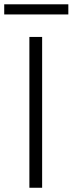

<svg xmlns="http://www.w3.org/2000/svg" viewBox="-35 -885 342 905"><path d="M163.6 -710.9V0H103.5V-710.9ZM287.1 -864.7V-816.9H-15.1V-864.7Z"/></svg>

Font: Vazirmatn FD ExtraLight
Style: Regular
Weight: 200
Designer: Saber Rastikerdar
Foundry: Saber Rastikerdar
Version: Version 33.003